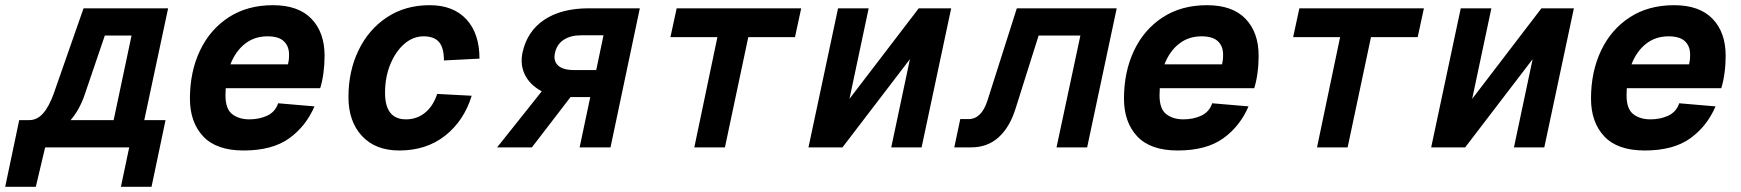

<svg xmlns="http://www.w3.org/2000/svg" viewBox="-91 -568 6711 740"><path d="M-39 0 -17 -105H21Q52 -105 75 -131Q98 -157 116 -207L231 -536H557L465 -105H547L493 152H375L407 0H83L47 152H-71L-39 0ZM235 -202Q215 -144 181 -105H347L416 -431H313Z M848 12Q743 12 692 -42.5Q641 -97 641 -188Q641 -291 679.5 -372.5Q718 -454 790 -501Q862 -548 961 -548Q1059 -548 1109.5 -495.5Q1160 -443 1160 -353Q1160 -319 1155.5 -286Q1151 -253 1143 -228H779Q778 -215 778 -201Q778 -148 804 -128Q830 -108 870 -108Q909 -108 939.5 -122.5Q970 -137 981 -170L1121 -158Q1088 -81 1023 -34.5Q958 12 848 12ZM940 -428Q890 -428 853.5 -399.5Q817 -371 797 -320H1019Q1021 -328 1022 -336.5Q1023 -345 1023 -358Q1023 -390 1003 -409Q983 -428 940 -428Z M1448 12Q1356 12 1304 -44Q1252 -100 1252 -194Q1252 -294 1291 -374.5Q1330 -455 1400.5 -501.5Q1471 -548 1565 -548Q1656 -548 1706.5 -493.5Q1757 -439 1757 -342L1620 -335Q1620 -384 1601 -406Q1582 -428 1542 -428Q1501 -428 1467.5 -399Q1434 -370 1413.5 -320.5Q1393 -271 1393 -210Q1393 -108 1474 -108Q1515 -108 1546.5 -133Q1578 -158 1594 -206L1727 -199Q1697 -102 1624.5 -45Q1552 12 1448 12Z M1825 0 1997 -216Q1951 -241 1932 -280Q1913 -319 1923 -366Q1941 -448 2007 -492Q2073 -536 2179 -536H2375L2262 0H2143L2184 -194H2108L1959 0ZM2121 -298H2207L2235 -432H2149Q2108 -432 2081.5 -414.5Q2055 -397 2048 -364Q2041 -333 2060 -315.5Q2079 -298 2121 -298Z M2585 0 2674 -425H2493L2517 -536H2997L2973 -425H2793L2703 0Z M3025 0 3139 -536H3257L3183 -187L3450 -536H3575L3461 0H3344L3416 -340L3156 0Z M3587 0 3610 -109H3642Q3692 -109 3715 -181L3828 -536H4213L4099 0H3981L4073 -431H3912L3823 -149Q3801 -78 3758 -39Q3715 0 3652 0Z M4448 12Q4343 12 4292 -42.5Q4241 -97 4241 -188Q4241 -291 4279.5 -372.5Q4318 -454 4390 -501Q4462 -548 4561 -548Q4659 -548 4709.5 -495.5Q4760 -443 4760 -353Q4760 -319 4755.5 -286Q4751 -253 4743 -228H4379Q4378 -215 4378 -201Q4378 -148 4404 -128Q4430 -108 4470 -108Q4509 -108 4539.5 -122.5Q4570 -137 4581 -170L4721 -158Q4688 -81 4623 -34.5Q4558 12 4448 12ZM4540 -428Q4490 -428 4453.5 -399.5Q4417 -371 4397 -320H4619Q4621 -328 4622 -336.5Q4623 -345 4623 -358Q4623 -390 4603 -409Q4583 -428 4540 -428Z M4985 0 5074 -425H4893L4917 -536H5397L5373 -425H5193L5103 0Z M5425 0 5539 -536H5657L5583 -187L5850 -536H5975L5861 0H5744L5816 -340L5556 0Z M6248 12Q6143 12 6092 -42.5Q6041 -97 6041 -188Q6041 -291 6079.5 -372.5Q6118 -454 6190 -501Q6262 -548 6361 -548Q6459 -548 6509.5 -495.5Q6560 -443 6560 -353Q6560 -319 6555.5 -286Q6551 -253 6543 -228H6179Q6178 -215 6178 -201Q6178 -148 6204 -128Q6230 -108 6270 -108Q6309 -108 6339.5 -122.5Q6370 -137 6381 -170L6521 -158Q6488 -81 6423 -34.5Q6358 12 6248 12ZM6340 -428Q6290 -428 6253.5 -399.5Q6217 -371 6197 -320H6419Q6421 -328 6422 -336.5Q6423 -345 6423 -358Q6423 -390 6403 -409Q6383 -428 6340 -428Z"/></svg>

Font: Geist Mono
Style: Bold Italic
Weight: 700
Italic angle: -12°
Monospace: yes
Designer: Basement.studio, Andrés Briganti, Mateo Zaragoza
Foundry: Basement.studio, Vercel, Andrés Briganti, Guido Ferreyra, Mateo Zaragoza
Version: Version 1.500; ttfautohint (v1.8.4.7-5d5b)